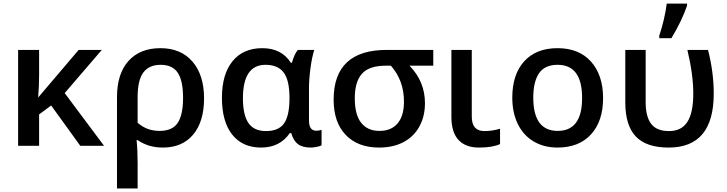

<svg xmlns="http://www.w3.org/2000/svg" viewBox="-20 -821 4092 1081"><path d="M200.2 0H82V-540H200.2V-398.9Q200.2 -336.4 194.8 -272L422.9 -540H553.2L344.2 -296.9L565.9 0H432.1L268.1 -227.1L200.2 -176.8Z M754.9 -276.9V-129.9Q806.2 -84 878.4 -84Q950.7 -84 980.7 -129.4Q1010.7 -174.8 1010.7 -270.5Q1010.7 -366.2 981 -411.1Q951.2 -456.1 884.8 -456.1Q818.4 -456.1 786.6 -412.1Q754.9 -368.2 754.9 -276.9ZM897 9.8Q815.4 9.8 754.9 -32.2H749Q754.9 26.4 754.9 100.1V240.2H638.7V-273.9Q638.7 -405.8 703.4 -477.8Q768.1 -549.8 883.3 -549.8Q998.5 -549.8 1063.7 -474.1Q1128.9 -398.4 1128.9 -267.6Q1128.9 -136.7 1067.9 -63.5Q1006.8 9.8 897 9.8Z M1719.7 -142.1Q1719.7 -85 1760.7 -85Q1775.9 -85 1790.5 -89.8V-2.9Q1782.7 2 1763.4 5.9Q1744.1 9.8 1729.5 9.8Q1683.1 9.8 1657.7 -9.3Q1632.3 -28.3 1619.6 -71.8H1611.8Q1555.7 9.8 1450.2 9.8Q1344.7 9.8 1287.1 -63.5Q1229.5 -136.7 1229.5 -270Q1229.5 -403.3 1289.3 -476.6Q1349.1 -549.8 1457 -549.8Q1564.9 -549.8 1617.7 -467.8H1623.5Q1636.7 -515.1 1656.7 -540H1749.5Q1736.3 -500 1728 -437.3Q1719.7 -374.5 1719.7 -325.2ZM1609.9 -263.2V-269Q1609.9 -369.6 1577.1 -412.8Q1544.4 -456.1 1474.6 -456.1Q1347.7 -456.1 1347.7 -267.1Q1347.7 -174.8 1378.4 -128.9Q1409.2 -83 1478 -83Q1546.9 -83 1577.9 -124.3Q1608.9 -165.5 1609.9 -263.2Z M2254.4 -249Q2254.4 -367.7 2180.7 -451.2H2152.8Q2058.1 -451.2 2017.8 -405.8Q1977.5 -360.4 1977.5 -267.6Q1977.5 -174.8 2013.7 -129.4Q2049.8 -84 2116.2 -84Q2182.6 -84 2218.5 -126.2Q2254.4 -168.5 2254.4 -249ZM2372.6 -240.2Q2372.6 -166 2341.3 -108.9Q2310.1 -51.8 2252 -21Q2193.8 9.8 2114.7 9.8Q1994.6 9.8 1926.5 -61.3Q1858.4 -132.3 1858.4 -259.8Q1858.4 -540 2157.7 -540H2419.4V-451.2H2285.6Q2372.6 -361.8 2372.6 -240.2Z M2521.5 -163.1V-540H2636.2V-164.1Q2636.2 -83 2707.5 -83Q2751 -83 2795.4 -96.2V-9.8Q2752.9 9.8 2676.8 9.8Q2601.1 9.8 2561.3 -33.2Q2521.5 -76.2 2521.5 -163.1Z M2982.4 -271Q2982.4 -84 3120.1 -84Q3257.8 -84 3257.3 -270Q3257.3 -456.1 3119.6 -456.1Q3046.9 -456.1 3014.6 -408.2Q2982.4 -360.4 2982.4 -271ZM3118.7 9.8Q3043 9.8 2984.9 -24.4Q2926.8 -58.6 2895.5 -122.6Q2864.3 -186.5 2864.3 -271Q2864.3 -402.3 2931.6 -476.1Q2999 -549.8 3119.1 -549.8Q3239.3 -549.8 3307.1 -474.6Q3375.5 -398.4 3375.5 -268.6Q3375.5 -138.7 3307.6 -64.5Q3239.7 9.8 3118.7 9.8Z M3998.5 -293.9Q3998.5 9.8 3744.6 9.8Q3619.6 9.8 3560.1 -52.2Q3500.5 -114.3 3500.5 -245.1V-540H3615.2V-245.1Q3615.2 -165 3646 -124Q3676.8 -83 3746.6 -83Q3816.9 -83 3850.1 -134.8Q3883.3 -186.5 3883.3 -293.9Q3883.3 -400.9 3850.1 -540H3966.3Q3998.5 -414.6 3998.5 -293.9ZM3848.1 -800.8V-789.1Q3819.8 -705.1 3760.3 -606H3691.9V-620.1Q3723.6 -717.3 3733.9 -800.8Z"/></svg>

Font: OpenSans-Semibold
Style: Regular
Weight: 600
Foundry: Ascender Corporation
Version: Version 1.10